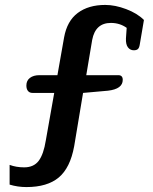

<svg xmlns="http://www.w3.org/2000/svg" viewBox="-20 -611 620 779"><path d="M19 138V58Q46 68 78 68Q117 68 137 41.5Q157 15 166 -42L200 -234H112Q100 -234 93.5 -242Q87 -250 87 -264Q87 -284 101.5 -295Q116 -306 140 -306H213L240 -459Q252 -526 295.5 -558.5Q339 -591 407 -591Q447 -591 492 -574Q537 -557 564 -530L547 -430Q545 -417 539.5 -412Q534 -407 523 -407Q508 -407 499 -419Q490 -431 491 -455L494 -498Q466 -518 430 -518Q367 -518 354 -449L330 -306H460Q478 -306 478 -287Q478 -250 418 -243L317 -234L281 -18Q265 70 218.5 109Q172 148 87 148Q52 148 19 138Z"/></svg>

Font: Maitree Semibold
Style: Regular
Weight: 600
Designer: CadsonDemak Team
Foundry: CadsonDemak
Version: Version 1.010